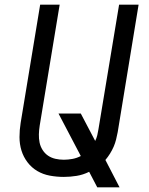

<svg xmlns="http://www.w3.org/2000/svg" viewBox="-20 -755 640 827"><path d="M399 52 364 -15Q338 -2 310 2.5Q282 7 255 7Q224 7 194.5 1.5Q165 -4 140.5 -18.5Q116 -33 98.5 -56Q81 -79 72.5 -106.5Q64 -134 64 -164.5Q64 -195 69 -226L153 -735H237L151 -214Q148 -195 147.5 -176.5Q147 -158 150.5 -141Q154 -124 163.5 -109Q173 -94 187 -84.5Q201 -75 218.5 -71Q236 -67 255 -67Q273 -67 292 -70.5Q311 -74 328 -83L232 -266H328L390 -148Q396 -160 399 -172.5Q402 -185 404 -198L493 -735H577L487 -186Q484 -170 480 -154Q476 -138 469.5 -123Q463 -108 454 -93.5Q445 -79 434 -66L495 52Z"/></svg>

Font: Iosevka Extended Oblique
Style: Regular
Weight: 400
Width: 7
Italic angle: -9°
Monospace: yes
Designer: Belleve Invis
Foundry: Belleve Invis
Version: Version 32.0.1; ttfautohint (v1.8.4)